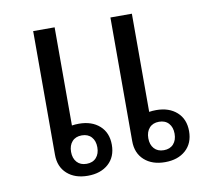

<svg xmlns="http://www.w3.org/2000/svg" viewBox="-67 -619 760 705"><g transform="rotate(-10 313.0 -267.0)"><path d="M206 12Q158 12 129 -14Q100 -40 100 -85V-546H180V-180Q186 -181 192.5 -181.5Q199 -182 206 -182Q254 -182 283 -156Q312 -130 312 -85Q312 -40 283 -14Q254 12 206 12ZM209 -32Q232 -32 245 -46.5Q258 -61 258 -85Q258 -109 245 -123.5Q232 -138 209 -138Q186 -138 173 -123.5Q160 -109 160 -85Q160 -61 173 -46.5Q186 -32 209 -32ZM494 12Q446 12 417 -14Q388 -40 388 -85V-546H468V-180Q474 -181 480.5 -181.5Q487 -182 494 -182Q542 -182 571 -156Q600 -130 600 -85Q600 -40 571 -14Q542 12 494 12ZM497 -32Q520 -32 533 -46.5Q546 -61 546 -85Q546 -109 533 -123.5Q520 -138 497 -138Q474 -138 461 -123.5Q448 -109 448 -85Q448 -61 461 -46.5Q474 -32 497 -32Z"/></g></svg>

Font: IBM Plex Sans Thai Looped
Style: Regular
Weight: 400
Designer: Mike Abbink, Paul van der Laan, Pieter van Rosmalen, Ben Mitchell, Mark Frömberg
Foundry: Bold Monday
Version: Version 1.1